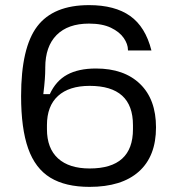

<svg xmlns="http://www.w3.org/2000/svg" viewBox="-20 -720 686 750"><path d="M329.7 10Q235.6 10 176.6 -26Q117.6 -62 90 -140Q62.4 -218 62.4 -345Q62.4 -534 125.4 -617Q188.4 -700 327.7 -700Q428.6 -700 488.4 -657.6Q548.2 -615.2 571.5 -523H479.8V-525.1Q479.8 -547.5 463.5 -571.4Q447.1 -595.3 413.4 -611.6Q379.6 -627.8 327.7 -627.8Q245.5 -627.8 201.1 -583.2Q156.8 -538.6 156.8 -455.9V-451.2Q156.8 -432.8 155.1 -410.1Q153.5 -387.4 149.2 -352.2H174.5Q198.3 -404.2 242.5 -428.3Q286.7 -452.4 354.9 -452.4Q464.9 -452.4 527.1 -392.1Q589.4 -331.9 589.4 -222.5Q589.4 -109.6 522.4 -49.8Q455.4 10 329.7 10ZM330.2 -61.9Q499.4 -61.9 499.4 -215.2V-231.3Q499.4 -384.6 330.2 -384.6Q250 -384.6 206.7 -345.3Q163.4 -305.9 163.4 -231.3V-215.2Q163.4 -140.6 206.7 -101.2Q250 -61.9 330.2 -61.9Z"/></svg>

Font: Mozilla Text ExtraLight
Style: Regular
Weight: 200
Designer: Studio DRAMA
Foundry: Studio DRAMA
Version: Version 1.000